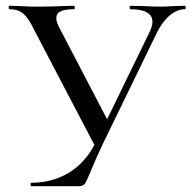

<svg xmlns="http://www.w3.org/2000/svg" viewBox="-20 -645 663 665"><path d="M620 -613Q594 -613 568.5 -592Q543 -571 524 -533L334 -142Q313 -98 293 -49Q280 -17 273.5 -8.5Q267 0 252 0H88Q86 0 86 -6Q86 -12 88 -12Q159 -12 215.5 -45Q272 -78 307 -143L98 -542Q79 -582 61 -597.5Q43 -613 13 -613Q10 -613 10 -619Q10 -625 13 -625L48 -624Q78 -622 109 -622Q156 -622 200 -624Q215 -625 237 -625Q239 -625 239 -619Q239 -613 237 -613Q206 -613 190.5 -606Q175 -599 175 -582Q175 -570 184 -552L351 -232L499 -536Q508 -556 508 -569Q508 -613 432 -613Q429 -613 429 -619Q429 -625 432 -625L474 -624Q510 -622 538 -622Q556 -622 582 -624L620 -625Q623 -625 623 -619Q623 -613 620 -613Z"/></svg>

Font: Cormorant SC Medium
Style: Regular
Weight: 500
Designer: Christian Thalmann (Catharsis Fonts)
Version: Version 3.000